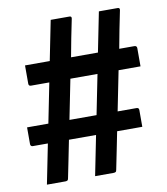

<svg xmlns="http://www.w3.org/2000/svg" viewBox="-83 -790 766 879"><g transform="rotate(-10 300.0 -350.0)"><path d="M20 -254H119Q128 -300 137.5 -346.5Q147 -393 156 -439H71Q60 -439 60 -450V-535H175Q184 -581 193.5 -627.5Q203 -674 212 -720H299Q310 -720 308 -709Q299 -666 290.5 -622.5Q282 -579 274 -535H399Q408 -581 417.5 -627.5Q427 -674 436 -720H523Q534 -720 532 -709Q523 -666 514.5 -622.5Q506 -579 498 -535H569Q574 -535 577 -532Q580 -529 580 -524V-439H478Q469 -393 459.5 -346.5Q450 -300 441 -254H529Q540 -254 540 -243V-165H423Q414 -121 405.5 -77.5Q397 -34 388 9Q387 16 383 18Q379 20 374 20H288Q297 -26 306.5 -72.5Q316 -119 325 -165H199Q190 -121 181.5 -77.5Q173 -34 164 9Q163 16 159 18Q155 20 150 20H64Q73 -26 82.5 -72.5Q92 -119 101 -165H31Q26 -165 23 -168Q20 -171 20 -176ZM217 -254H343Q352 -300 361.5 -346.5Q371 -393 380 -439H254Q245 -393 235.5 -346.5Q226 -300 217 -254Z"/></g></svg>

Font: Recursive Sn Lnr St SmB
Style: Regular
Weight: 600
Version: Version 1.079;hotconv 1.0.112;makeotfexe 2.5.65598; ttfautoh